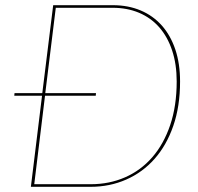

<svg xmlns="http://www.w3.org/2000/svg" viewBox="-20 -720 763 740"><path d="M36 -361H143L185 -700H415Q474 -700 522 -679.8Q570 -659.5 603.8 -621.5Q637.5 -583.5 655.8 -529Q674 -474.5 674 -406Q674 -310.5 648 -235.2Q622 -160 575.8 -107.8Q529.5 -55.5 466.2 -27.8Q403 0 329 0H99L142 -351H35ZM661 -406Q661 -472.5 643.5 -525.2Q626 -578 593.8 -614.8Q561.5 -651.5 515.8 -670.8Q470 -690 414 -690H195L154.5 -361H350L349 -351H153.5L112 -10H330Q401 -10 461.8 -36.5Q522.5 -63 566.8 -113.8Q611 -164.5 636 -238.2Q661 -312 661 -406Z"/></svg>

Font: Lato Hairline
Style: Italic
Weight: 250
Italic angle: -7°
Designer: Lukasz Dziedzic
Foundry: Lukasz Dziedzic
Version: Version 1.104; Western+Polish opensource